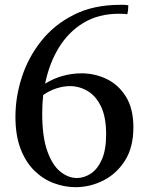

<svg xmlns="http://www.w3.org/2000/svg" viewBox="-20 -764 611 796"><path d="M293 12Q248 12 203.5 -4.5Q159 -21 123 -56Q87 -91 65.5 -146.5Q44 -202 44 -280Q44 -362 70.5 -444Q97 -526 151 -594Q205 -662 286.5 -703Q368 -744 478 -744Q482 -744 492 -744Q502 -744 512 -742Q512 -722 508 -705Q503 -706 494.5 -706.5Q486 -707 472 -707Q389 -707 326.5 -669.5Q264 -632 224 -566.5Q184 -501 167 -417Q200 -438 239 -449Q278 -460 318 -460Q373 -460 422 -436.5Q471 -413 502 -363.5Q533 -314 533 -236Q533 -153 498 -98Q463 -43 408 -15.5Q353 12 293 12ZM159 -370Q155 -333 155 -293Q155 -197 176 -138Q197 -79 230 -52.5Q263 -26 299 -26Q328 -26 356 -44Q384 -62 402 -102Q420 -142 420 -207Q420 -278 399 -322Q378 -366 343.5 -386.5Q309 -407 270 -407Q244 -407 215 -398Q186 -389 159 -370Z"/></svg>

Font: Tiro Telugu
Style: Regular
Weight: 400
Designer: Telugu: John Hudson & Fiona Ross. Latin: John Hudson.
Foundry: Tiro Typeworks Ltd.
Version: Version 1.52